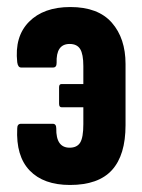

<svg xmlns="http://www.w3.org/2000/svg" viewBox="-20 -520 405 546"><path d="M179 6Q104 6 64.5 -35Q25 -76 29 -155Q29 -168 40 -168H130Q140 -168 140 -155Q139 -100 178 -100Q199 -100 208 -114.5Q217 -129 217 -167V-215H155Q148 -215 148 -225V-272Q148 -281 155 -281H217V-332Q217 -366 208 -380.5Q199 -395 178 -395Q139 -395 141 -341Q141 -328 131 -328H40Q31 -328 29 -343Q21 -416 62.5 -458Q104 -500 180 -500Q259 -500 298 -455.5Q337 -411 337 -338V-164Q337 -79 298.5 -36.5Q260 6 179 6Z"/></svg>

Font: Sofia Sans Extra Condensed ExtraBold
Style: Regular
Weight: 800
Designer: Botio Nikoltchev, Ani Petrova
Foundry: lettersoup
Version: Version 4.101; ttfautohint (v1.8.4.7-5d5b)